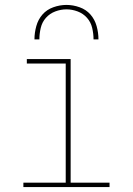

<svg xmlns="http://www.w3.org/2000/svg" viewBox="-20 -760 540 780"><path d="M75 0V-18H247V-502H89V-520H267V-18H425V0ZM120 -600Q120 -627 127.5 -654Q135 -681 152.5 -701Q170 -721 196.5 -730.5Q223 -740 250 -740Q277 -740 303.5 -730.5Q330 -721 347.5 -701Q365 -681 372.5 -654Q380 -627 380 -600H360Q360 -623 354.5 -646.5Q349 -670 333.5 -687.5Q318 -705 295.5 -713.5Q273 -722 250 -722Q227 -722 204.5 -713.5Q182 -705 166.5 -687.5Q151 -670 145.5 -646.5Q140 -623 140 -600Z"/></svg>

Font: Iosevka Curly Slab Thin
Style: Regular
Weight: 100
Monospace: yes
Designer: Belleve Invis
Foundry: Belleve Invis
Version: Version 22.1.2; ttfautohint (v1.8.4)